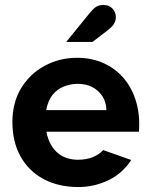

<svg xmlns="http://www.w3.org/2000/svg" viewBox="-20 -742 603 774"><path d="M296 12Q216 12 156 -20Q96 -52 63 -111Q30 -170 30 -250Q30 -329 65.5 -387Q101 -445 160.5 -477Q220 -509 291 -509Q351 -509 399.5 -486.5Q448 -464 481 -424Q514 -384 529.5 -329.5Q545 -275 540 -211H167Q173 -180 185.5 -158.5Q198 -137 215 -123.5Q232 -110 252.5 -104Q273 -98 293 -98Q329 -98 355 -109Q381 -120 396 -137L509 -97Q473 -42 416 -15Q359 12 296 12ZM166 -298H409Q408 -331 392.5 -354.5Q377 -378 352 -391Q327 -404 294 -404Q265 -404 238 -393.5Q211 -383 192.5 -360.5Q174 -338 166 -298ZM247 -573 342 -690Q356 -707 367.5 -714.5Q379 -722 396 -722Q420 -722 433.5 -707.5Q447 -693 447 -672Q447 -659 439.5 -646Q432 -633 409 -616L353 -573Z"/></svg>

Font: Atkinson Hyperlegible Next
Style: Bold
Weight: 700
Designer: Elliott Scott, Megan Eiswerth, Linus Boman, Theodore Petrosky, Letters from Sweden
Foundry: Applied Design Works, Letters from Sweden
Version: Version 2.001